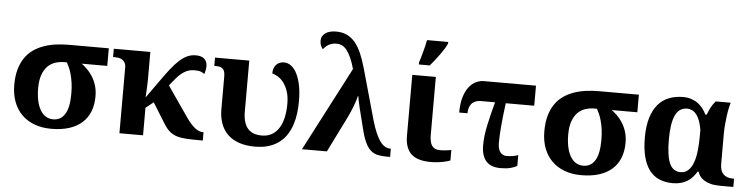

<svg xmlns="http://www.w3.org/2000/svg" viewBox="-47 -995 4796 1230"><g transform="rotate(5 2351.5 -380.0)"><path d="M571.8 -221.2Q571.8 -168 555.2 -125.2Q538.6 -82.5 505.4 -52.5Q472.2 -22.5 422.4 -6.3Q372.6 9.8 306.2 9.8Q247.1 9.8 199.2 -8.1Q151.4 -25.9 117.4 -59.3Q83.5 -92.8 65.2 -141.1Q46.9 -189.5 46.9 -250Q46.9 -306.6 59.1 -349.9Q71.3 -393.1 93 -424.8Q114.7 -456.5 145 -477.8Q175.3 -499 211.4 -512Q247.6 -524.9 288.3 -530.5Q329.1 -536.1 372.1 -536.1H629.9V-422.9H465.8Q482.4 -410.6 501 -392.6Q519.5 -374.5 535.4 -349.9Q551.3 -325.2 561.5 -293.2Q571.8 -261.2 571.8 -221.2ZM201.2 -242.2Q201.2 -198.2 208.7 -163.1Q216.3 -127.9 230.7 -103Q245.1 -78.1 266.4 -64.9Q287.6 -51.8 314.9 -51.8Q363.3 -51.8 389.6 -94.2Q416 -136.7 416 -225.1Q416 -264.6 411.4 -295.9Q406.7 -327.1 399.9 -351.3Q393.1 -375.5 385 -393.3Q377 -411.1 370.1 -422.9H355Q323.2 -422.9 295.2 -413.6Q267.1 -404.3 246.3 -383.1Q225.6 -361.8 213.4 -327.4Q201.2 -293 201.2 -242.2Z M970.2 -353Q1003.4 -400.4 1031 -435.5Q1058.6 -470.7 1084.2 -493.9Q1109.9 -517.1 1135.3 -528.6Q1160.6 -540 1189.9 -540Q1226.1 -540 1244.6 -522.9Q1263.2 -505.9 1263.2 -475.1Q1263.2 -469.2 1262.2 -462.2Q1261.2 -455.1 1259.8 -448Q1258.3 -440.9 1256.6 -434.8Q1254.9 -428.7 1252.9 -424.8Q1245.6 -432.6 1231 -438.2Q1216.3 -443.8 1191.9 -443.8Q1178.7 -443.8 1165 -441.7Q1151.4 -439.5 1136.7 -432.6Q1122.1 -425.8 1106 -413.1Q1089.8 -400.4 1071.8 -378.9L1034.2 -333L1173.8 -130.9Q1229.5 -53.2 1277.8 -53.2H1281.2V0H1267.1Q1212.4 0 1175 -2.2Q1137.7 -4.4 1111.1 -13.2Q1084.5 -22 1064.7 -39.8Q1044.9 -57.6 1025.9 -88.9L946.8 -216.8L897 -176.8V0H745.1V-421.9Q745.1 -441.9 738 -453.9Q731 -465.8 720.2 -472.4Q709.5 -479 697 -481Q684.6 -482.9 673.8 -482.9H662.1V-536.1H897V-358.9Q897 -345.7 896.2 -325.9Q895.5 -306.2 894.5 -287.6Q893.1 -266.1 892.1 -243.2Z M1616.2 9.8Q1557.1 9.8 1512.9 -5.9Q1468.8 -21.5 1439.9 -50.3Q1411.1 -79.1 1396.7 -119.6Q1382.3 -160.2 1382.3 -210V-421.9Q1382.3 -441.9 1377.9 -453.9Q1373.5 -465.8 1365 -472.4Q1356.4 -479 1343.5 -481Q1330.6 -482.9 1313 -482.9V-536.1H1533.2V-210Q1533.2 -170.9 1541.5 -143.3Q1549.8 -115.7 1565.2 -98.4Q1580.6 -81.1 1603.3 -73Q1626 -64.9 1654.3 -64.9Q1691.9 -64.9 1719.2 -80.8Q1746.6 -96.7 1764.6 -125.2Q1782.7 -153.8 1791.5 -193.6Q1800.3 -233.4 1800.3 -280.8Q1800.3 -328.6 1788.8 -362.1Q1777.3 -395.5 1760.3 -417.5Q1743.2 -439.5 1723.4 -451.2Q1703.6 -462.9 1687 -467.8Q1687 -483.4 1691.4 -497.3Q1695.8 -511.2 1704.3 -521.5Q1712.9 -531.7 1725.8 -537.8Q1738.8 -543.9 1756.3 -543.9Q1781.7 -543.9 1803.2 -527.3Q1824.7 -510.7 1840.1 -479.7Q1855.5 -448.7 1864.3 -404.8Q1873 -360.8 1873 -306.2Q1873 -267.1 1868.4 -228.5Q1863.8 -189.9 1852.3 -154.8Q1840.8 -119.6 1821.8 -89.6Q1802.7 -59.6 1774.2 -37.4Q1745.6 -15.1 1706.8 -2.7Q1668 9.8 1616.2 9.8Z M2199.7 -540Q2188 -582 2175 -611.1Q2162.1 -640.1 2147.7 -658.4Q2133.3 -676.8 2116.7 -684.8Q2100.1 -692.9 2080.1 -692.9Q2064.5 -692.9 2051.5 -689Q2038.6 -685.1 2028.3 -679Q2018.1 -672.9 2010 -665Q2002 -657.2 1996.1 -649.9Q1988.3 -659.2 1982.7 -672.1Q1977.1 -685.1 1977.1 -703.1Q1977.1 -719.2 1984.1 -731.7Q1991.2 -744.1 2003.7 -752.7Q2016.1 -761.2 2033.2 -765.6Q2050.3 -770 2070.8 -770Q2110.4 -770 2140.4 -756.1Q2170.4 -742.2 2193.6 -714.8Q2216.8 -687.5 2234.4 -647.2Q2252 -606.9 2267.1 -554.2L2358.9 -227.1Q2373.5 -175.8 2388.7 -142.1Q2403.8 -108.4 2419.2 -88.6Q2434.6 -68.8 2450.2 -61Q2465.8 -53.2 2481 -53.2H2485.8V0H2462.9Q2431.6 0 2407.2 -5.1Q2382.8 -10.3 2363.5 -25.9Q2344.2 -41.5 2328.9 -71.3Q2313.5 -101.1 2300.8 -149.9Q2277.3 -239.7 2263.9 -296.6Q2250.5 -353.5 2249 -370.1H2246.1Q2243.7 -357.9 2237.8 -339.8Q2231.9 -321.8 2224.4 -301.8Q2216.8 -281.7 2208 -261.7Q2199.2 -241.7 2190.9 -225.1L2079.1 0H1918.9Z M2732.9 -536.1V-164.1Q2732.9 -115.2 2749 -93Q2765.1 -70.8 2799.8 -70.8Q2817.9 -70.8 2837.4 -73Q2856.9 -75.2 2872.6 -78.1V-11.2Q2866.2 -8.3 2854.2 -4.6Q2842.3 -1 2825.9 2.2Q2809.6 5.4 2789.6 7.6Q2769.5 9.8 2747.6 9.8Q2708.5 9.8 2677.7 1.7Q2647 -6.3 2625.5 -24.4Q2604 -42.5 2592.8 -72.3Q2581.5 -102.1 2581.5 -145V-536.1ZM2617.7 -619.1Q2622.6 -634.3 2627.9 -652.8Q2633.3 -671.4 2638.7 -691.2Q2644 -710.9 2648.7 -730.2Q2653.3 -749.5 2656.2 -766.1H2792.5V-755.9Q2785.6 -740.2 2773.7 -720.9Q2761.7 -701.7 2747.3 -681.6Q2732.9 -661.6 2717.3 -642.1Q2701.7 -622.6 2687.5 -606H2617.7Z M3377 -407.2H3193.8Q3182.6 -319.8 3177.2 -257.6Q3171.9 -195.3 3171.9 -150.9Q3171.9 -110.4 3187.7 -90.6Q3203.6 -70.8 3228 -70.8Q3250.5 -70.8 3268.8 -74.2Q3287.1 -77.6 3302.7 -83V-14.2Q3284.7 -2.9 3259 3.4Q3233.4 9.8 3196.8 9.8Q3132.3 9.8 3102.5 -25.6Q3072.8 -61 3072.8 -125Q3072.8 -154.8 3076.4 -186.3Q3080.1 -217.8 3087.2 -252.2Q3094.2 -286.6 3103.8 -325.2Q3113.3 -363.8 3125 -407.2H3035.6Q3013.7 -407.2 2998.3 -400.6Q2982.9 -394 2973.4 -382.3Q2963.9 -370.6 2959.5 -355Q2955.1 -339.4 2955.1 -321.8H2901.9Q2901.9 -380.9 2914.6 -421.9Q2927.2 -462.9 2947.5 -488.3Q2967.8 -513.7 2992.7 -524.9Q3017.6 -536.1 3042 -536.1H3377Z M3980.5 -221.2Q3980.5 -168 3963.9 -125.2Q3947.3 -82.5 3914.1 -52.5Q3880.9 -22.5 3831.1 -6.3Q3781.2 9.8 3714.8 9.8Q3655.8 9.8 3607.9 -8.1Q3560.1 -25.9 3526.1 -59.3Q3492.2 -92.8 3473.9 -141.1Q3455.6 -189.5 3455.6 -250Q3455.6 -306.6 3467.8 -349.9Q3480 -393.1 3501.7 -424.8Q3523.4 -456.5 3553.7 -477.8Q3584 -499 3620.1 -512Q3656.2 -524.9 3697 -530.5Q3737.8 -536.1 3780.8 -536.1H4038.6V-422.9H3874.5Q3891.1 -410.6 3909.7 -392.6Q3928.2 -374.5 3944.1 -349.9Q3960 -325.2 3970.2 -293.2Q3980.5 -261.2 3980.5 -221.2ZM3609.9 -242.2Q3609.9 -198.2 3617.4 -163.1Q3625 -127.9 3639.4 -103Q3653.8 -78.1 3675 -64.9Q3696.3 -51.8 3723.6 -51.8Q3772 -51.8 3798.3 -94.2Q3824.7 -136.7 3824.7 -225.1Q3824.7 -264.6 3820.1 -295.9Q3815.4 -327.1 3808.6 -351.3Q3801.8 -375.5 3793.7 -393.3Q3785.6 -411.1 3778.8 -422.9H3763.7Q3731.9 -422.9 3703.9 -413.6Q3675.8 -404.3 3655 -383.1Q3634.3 -361.8 3622.1 -327.4Q3609.9 -293 3609.9 -242.2Z M4608.9 0Q4571.8 0 4545.9 -7.1Q4520 -14.2 4502.9 -25.4Q4485.8 -36.6 4476.3 -50.5Q4466.8 -64.5 4462.9 -78.1H4456.5Q4445.3 -59.1 4431.2 -43Q4417 -26.9 4398.4 -15.1Q4379.9 -3.4 4356.4 3.2Q4333 9.8 4303.7 9.8Q4254.9 9.8 4216.8 -6.6Q4178.7 -22.9 4153.1 -56.9Q4127.4 -90.8 4114 -143.1Q4100.6 -195.3 4100.6 -267.1Q4100.6 -339.4 4116.5 -392.1Q4132.3 -444.8 4161.1 -479Q4189.9 -513.2 4231 -529.5Q4272 -545.9 4321.8 -545.9Q4351.6 -545.9 4375.2 -538.1Q4398.9 -530.3 4417.7 -516.6Q4436.5 -502.9 4450.2 -485.1Q4463.9 -467.3 4473.6 -446.8H4482.9Q4491.2 -469.7 4502.2 -491.5Q4513.2 -513.2 4532.7 -536.1H4628.9Q4624.5 -522 4619.6 -498.5Q4614.7 -475.1 4611.1 -447.5Q4607.4 -419.9 4605 -390.4Q4602.5 -360.8 4602.5 -334V-140.1Q4602.5 -96.2 4623.8 -74.7Q4645 -53.2 4684.6 -53.2H4692.9V0ZM4347.7 -64.9Q4377.4 -64.9 4397.2 -83.7Q4417 -102.5 4429 -135.3Q4440.9 -168 4445.8 -212.4Q4450.7 -256.8 4450.7 -308.1V-345.2Q4445.3 -379.4 4436 -403.8Q4426.8 -428.2 4414.3 -443.8Q4401.9 -459.5 4386.7 -466.8Q4371.6 -474.1 4355.5 -474.1Q4302.2 -474.1 4278.6 -422.1Q4254.9 -370.1 4254.9 -267.1Q4254.9 -165 4276.1 -115Q4297.4 -64.9 4347.7 -64.9Z"/></g></svg>

Font: Droids
Style: b
Weight: 700
Foundry: Ascender Corporation
Version: Version 1.00 build 113